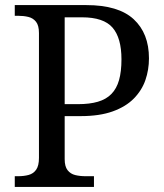

<svg xmlns="http://www.w3.org/2000/svg" viewBox="-20 -734 644 754"><path d="M38 0V-42H51Q74 -42 92.5 -47Q111 -52 122 -67.5Q133 -83 133 -114V-604Q133 -634 121.5 -648.5Q110 -663 91.5 -667.5Q73 -672 51 -672H38V-714H319Q445 -714 505 -658.5Q565 -603 565 -505Q565 -460 551 -419.5Q537 -379 505.5 -347Q474 -315 422.5 -296.5Q371 -278 297 -278H234V-109Q234 -80 245.5 -65.5Q257 -51 275.5 -46.5Q294 -42 316 -42H349V0ZM287 -325Q332 -325 364.5 -334.5Q397 -344 417.5 -365Q438 -386 447.5 -419.5Q457 -453 457 -501Q457 -585 422 -625.5Q387 -666 302 -666H234V-325Z"/></svg>

Font: Noto Serif Ethiopic
Style: Regular
Weight: 400
Designer: Monotype Design Team
Foundry: Monotype Imaging Inc.
Version: Version 2.102